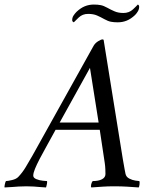

<svg xmlns="http://www.w3.org/2000/svg" viewBox="-74 -820 666 843"><path d="M338 -800Q355 -800 368 -797.5Q381 -795 397 -786Q413 -777 429.5 -770Q446 -763 468 -763Q493 -763 510 -779Q527 -795 531 -800Q537 -798 537 -790Q537 -780 531.5 -770.5Q526 -761 519 -754Q501 -737 482.5 -729.5Q464 -722 443 -722Q426 -722 413 -724.5Q400 -727 384 -736Q368 -745 352 -752Q336 -759 313 -759Q288 -759 271.5 -743Q255 -727 250 -722Q248 -723 245.5 -725Q243 -727 243 -732Q243 -743 249 -752Q255 -761 262 -768Q280 -785 298.5 -792.5Q317 -800 338 -800ZM333 -25Q359 -25 374 -33Q389 -41 389 -56Q389 -64 388.5 -77Q388 -90 386 -104L364 -250H170Q145 -205 126 -170Q107 -135 100 -122Q87 -97 79.5 -78.5Q72 -60 72 -49Q72 -39 85.5 -33.5Q99 -28 114 -26.5Q129 -25 132 -25Q134 -23 132 -12.5Q130 -2 128 3Q110 2 98.5 1Q87 0 74.5 -1Q62 -2 42 -2Q21 -2 7.5 -1Q-6 0 -19.5 1Q-33 2 -54 3Q-55 1 -53 -9.5Q-51 -20 -48 -25Q-40 -25 -21 -29.5Q-2 -34 7 -44Q25 -63 39 -86.5Q53 -110 68 -136L337 -619Q344 -631 357 -639Q370 -647 376 -647Q379 -647 381 -645L465 -123Q470 -95 473 -77.5Q476 -60 477 -57Q480 -43 493.5 -36Q507 -29 521 -27Q535 -25 538 -25Q540 -20 538.5 -9.5Q537 1 535 3Q508 1 483 -0.5Q458 -2 428 -2Q397 -2 378 -0.5Q359 1 327 3Q324 -1 326.5 -11Q329 -21 333 -25ZM188 -282H359L321 -522Z"/></svg>

Font: Amiri
Style: Italic
Weight: 400
Italic angle: 10°
Designer: Khaled Hosny
Version: Version 0.113